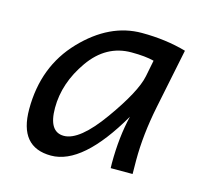

<svg xmlns="http://www.w3.org/2000/svg" viewBox="-83 -617 776 724"><g transform="rotate(15 304.5 -255.0)"><path d="M201.2 -71.8Q262.2 -71.8 345.9 -189Q429.7 -306.2 442.4 -369.1L455.1 -433.1Q421.4 -441.9 366.7 -441.9Q268.1 -441.9 205.1 -352.3Q142.1 -262.7 142.1 -165.5Q142.1 -71.8 201.2 -71.8ZM173.8 12.7Q49.3 12.7 49.3 -135.7Q49.3 -302.7 154.8 -412.8Q260.3 -522.9 385.7 -522.9Q479.5 -522.9 559.6 -500L511.7 -266.1Q488.8 -153.3 488.8 -54.2Q488.8 -21 489.3 0H403.8L403.3 -18.6Q403.3 -122.1 423.8 -206.1Q296.9 12.7 173.8 12.7Z"/></g></svg>

Font: Cadman
Style: Italic
Weight: 400
Italic angle: -12°
Designer: Paul James MIller
Foundry: High-Logic / Made with FontCreator
Version: Version 2.114;March 28, 2021;FontCreator 13.0.0.2683 64-bit